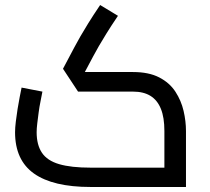

<svg xmlns="http://www.w3.org/2000/svg" viewBox="-20 -745 835 765"><path d="M341 0Q191 0 115.5 -53.5Q40 -107 40 -218Q40 -236 43 -260.5Q46 -285 50 -310.5Q54 -336 58.5 -358.5Q63 -381 66 -396L149 -380Q146 -363 141.5 -341.5Q137 -320 134 -297Q131 -274 128.5 -253.5Q126 -233 126 -218Q126 -168 147 -136.5Q168 -105 215.5 -91Q263 -77 342 -77H635V-223Q635 -277 621 -311.5Q607 -346 579.5 -363Q552 -380 510 -380H291L231 -471L276 -556Q287 -577 300 -599.5Q313 -622 331.5 -652Q350 -682 379 -725L450 -682Q421 -639 403.5 -610.5Q386 -582 374 -561.5Q362 -541 351 -520L318 -458H510Q573 -458 614.5 -436.5Q656 -415 679 -379.5Q702 -344 711.5 -303Q721 -262 721 -223V0Z"/></svg>

Font: Cairo Medium
Style: Regular
Weight: 500
Designer: Mohamed Gaber, Accademia di Belle Arti di Urbino
Foundry: Kief Type Foundry, Accademia di Belle Arti di Urbino
Version: Version 3.117